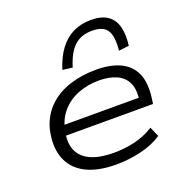

<svg xmlns="http://www.w3.org/2000/svg" viewBox="-135 -887 993 1021"><g transform="rotate(-20 361.0 -376.5)"><path d="M353 8Q246 8 178.5 -28Q111 -64 86.5 -132.5Q62 -201 85 -296Q106 -366 154 -412Q202 -458 271 -480.5Q340 -503 422 -503Q503 -503 558 -477Q613 -451 637 -397.5Q661 -344 649 -256L645 -228H129L138 -285H612L582 -262Q593 -327 575 -367Q557 -407 515.5 -425.5Q474 -444 416 -444Q354 -444 299 -423Q244 -402 206 -358.5Q168 -315 156 -249L155 -245Q144 -181 165 -139Q186 -97 236 -76Q286 -55 363 -55Q420 -55 478 -68Q536 -81 589 -114L613 -59Q565 -26 495 -9Q425 8 353 8ZM310 -556 254 -563Q274 -628 307 -672.5Q340 -717 385 -739Q430 -761 487 -761Q544 -761 578.5 -738.5Q613 -716 625.5 -672Q638 -628 630 -563L572 -556Q580 -635 558 -670Q536 -705 473 -705Q411 -705 372.5 -670Q334 -635 310 -556Z"/></g></svg>

Font: Nunito Sans 7pt Expanded Light
Style: Italic
Weight: 300
Width: 7
Italic angle: -9°
Designer: Vernon Adams
Foundry: Vernon Adams
Version: Version 3.101;gftools[0.9.27]